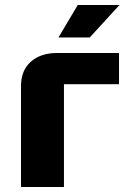

<svg xmlns="http://www.w3.org/2000/svg" viewBox="-20 -748 511 768"><path d="M213.9 -598.1 291 -728H458L338.9 -598.1ZM64 0V-403.8Q64 -466.3 103.3 -501.2Q142.6 -536.1 209 -536.1H456.1V-411.1H235.8V0Z"/></svg>

Font: Hubot Sans Expanded
Style: Bold
Weight: 700
Width: 7
Designer: Deni Anggara
Foundry: GitHub
Version: Version 1.001;gftools[0.9.31]